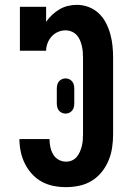

<svg xmlns="http://www.w3.org/2000/svg" viewBox="-20 -763 540 791"><path d="M252 8Q226 8 200.5 3Q175 -2 152 -14.5Q129 -27 111.5 -46.5Q94 -66 82.5 -89Q71 -112 65.5 -138Q60 -164 60 -190H184Q184 -173 187.5 -157Q191 -141 199 -127Q207 -113 221.5 -105Q236 -97 252 -97Q265 -97 276.5 -102Q288 -107 296 -116.5Q304 -126 309 -137.5Q314 -149 317 -161Q320 -173 321 -185.5Q322 -198 322 -210V-525Q322 -537 321 -549.5Q320 -562 317 -574.5Q314 -587 309 -598.5Q304 -610 295.5 -619Q287 -628 275 -633Q263 -638 250 -638Q234 -638 219 -631.5Q204 -625 193 -613Q182 -601 176 -585.5Q170 -570 170 -554H62V-735H170V-673Q181 -689 195 -702Q209 -715 225 -724.5Q241 -734 259.5 -738.5Q278 -743 297 -743Q322 -743 345.5 -734Q369 -725 387 -708Q405 -691 416.5 -668.5Q428 -646 434.5 -622.5Q441 -599 443.5 -574Q446 -549 446 -525V-210Q446 -183 442 -155.5Q438 -128 427.5 -102.5Q417 -77 399.5 -55Q382 -33 358.5 -18.5Q335 -4 307.5 2Q280 8 252 8ZM250 -295Q242 -295 234.5 -298.5Q227 -302 222 -308.5Q217 -315 215.5 -323Q214 -331 214 -339V-396Q214 -404 215.5 -412Q217 -420 222 -426.5Q227 -433 234.5 -436.5Q242 -440 250 -440Q258 -440 265.5 -436.5Q273 -433 278 -426.5Q283 -420 284.5 -412Q286 -404 286 -396V-339Q286 -331 284.5 -323Q283 -315 278 -308.5Q273 -302 265.5 -298.5Q258 -295 250 -295Z"/></svg>

Font: Iosevka Curly Slab Extrabold
Style: Regular
Weight: 800
Monospace: yes
Designer: Belleve Invis
Foundry: Belleve Invis
Version: Version 22.1.2; ttfautohint (v1.8.4)